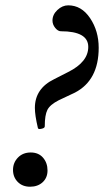

<svg xmlns="http://www.w3.org/2000/svg" viewBox="-20 -688 390 720"><path d="M127.9 -204.1Q123.5 -204.1 122.1 -208Q110.8 -255.9 110.8 -283.2Q110.8 -356 183.1 -391.1L235.8 -418Q311 -455.6 311 -512.2Q311 -570.8 208 -570.8Q197.3 -570.8 187 -583.5Q176.8 -596.2 176.8 -610.8Q176.8 -633.3 195.3 -650.6Q213.9 -668 235.8 -668Q285.6 -668 317.9 -619.9Q350.1 -571.8 350.1 -508.8Q350.1 -387.2 261.2 -340.8L200.2 -312Q167.5 -295.4 157.7 -275.9Q147.9 -256.3 147.9 -214.8Q147.9 -209 140.6 -206.5Q133.3 -204.1 127.9 -204.1ZM28.8 -50.8Q28.8 -78.1 47.4 -97.2Q65.9 -116.2 95.2 -116.2Q124.5 -116.2 141.4 -96.7Q158.2 -77.1 158.2 -48.8Q158.2 -21.5 139.9 -4.6Q121.6 12.2 92.8 12.2Q64 12.2 46.4 -5.9Q28.8 -23.9 28.8 -50.8Z"/></svg>

Font: Junicode SmCond Medium
Style: Italic
Weight: 500
Width: 4
Italic angle: -11°
Designer: Peter S. Baker
Version: Version 2.206